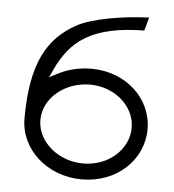

<svg xmlns="http://www.w3.org/2000/svg" viewBox="-46 -618 601 662"><g transform="rotate(5 254.5 -287.0)"><path d="M46 -191C46 -86 139 1 261 1C382 1 472 -85 472 -191C472 -296 382 -382 261 -382C221 -382 179 -372 147 -355L118 -340L131 -368C178 -469 250 -527 431 -529L444 -575C355 -572 246 -554 193 -524C100 -471 46 -385 46 -191ZM101 -191C101 -267 175 -327 261 -327C347 -327 417 -266 417 -191C417 -116 348 -54 261 -54C175 -54 101 -115 101 -191Z"/></g></svg>

Font: Charger Sport
Style: ExLitExt
Weight: 200
Designer: Jasper
Foundry: Cannot Into Space Fonts
Version: Version 1.1